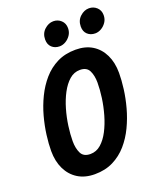

<svg xmlns="http://www.w3.org/2000/svg" viewBox="-166 -1009 926 1124"><g transform="rotate(-20 297.0 -447.5)"><path d="M228 15Q167 15 123.5 -12Q80 -39 56.5 -87.5Q33 -136 33 -200Q33 -244 40 -298.5Q47 -353 62.5 -410Q78 -467 104 -520.5Q130 -574 167 -616.5Q204 -659 254 -684Q304 -709 369 -709Q430 -709 473 -682.5Q516 -656 539.5 -607.5Q563 -559 563 -494Q563 -450 556 -395.5Q549 -341 533.5 -284Q518 -227 492.5 -173.5Q467 -120 430 -77.5Q393 -35 343 -10Q293 15 228 15ZM244 -105Q281 -105 310 -130.5Q339 -156 360.5 -197.5Q382 -239 396.5 -289.5Q411 -340 418 -390.5Q425 -441 425 -484Q425 -528 410 -558.5Q395 -589 353 -589Q316 -589 287 -563.5Q258 -538 236 -496.5Q214 -455 199.5 -405Q185 -355 178 -304Q171 -253 171 -211Q171 -167 186 -136Q201 -105 244 -105ZM290 -759Q261 -759 242 -776.5Q223 -794 223 -825Q223 -863 248.5 -886.5Q274 -910 304 -910Q332 -910 352 -891.5Q372 -873 372 -843Q372 -818 359 -799Q346 -780 327.5 -769.5Q309 -759 290 -759ZM512 -759Q483 -759 464 -776.5Q445 -794 445 -825Q445 -863 470.5 -886.5Q496 -910 526 -910Q554 -910 574 -891.5Q594 -873 594 -843Q594 -818 581 -799Q568 -780 549.5 -769.5Q531 -759 512 -759Z"/></g></svg>

Font: Ubuntu Sans Mono
Style: Italic
Weight: 400
Italic angle: -13.5°
Monospace: yes
Designer: Dalton Maag Ltd
Foundry: Dalton Maag Ltd
Version: Version 1.006